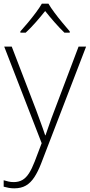

<svg xmlns="http://www.w3.org/2000/svg" viewBox="-23 -784 489 1046"><path d="M0 -530H41L174 -184Q185 -153 194.5 -128Q204 -103 211 -82.5Q218 -62 223 -47H225Q233 -69 244.5 -103Q256 -137 273 -181L405 -530H446L201 107Q184 151 164 181.5Q144 212 118 227Q92 242 55 242Q39 242 25 239.5Q11 237 -3 233V198Q11 202 23.5 205Q36 208 52 208Q79 208 99 196.5Q119 185 135 160Q151 135 166 96L204 -4ZM241 -764Q253 -743 273.5 -715.5Q294 -688 316.5 -661Q339 -634 357 -613V-606H328Q301 -632 273 -664Q245 -696 223 -724Q201 -696 173 -664Q145 -632 117 -606H88V-613Q107 -634 129.5 -661Q152 -688 172.5 -715.5Q193 -743 205 -764Z"/></svg>

Font: Noto Sans Armenian ExtraLight
Style: Regular
Weight: 250
Designer: Monotype Design Team
Foundry: Monotype Imaging Inc.
Version: Version 2.007